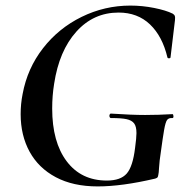

<svg xmlns="http://www.w3.org/2000/svg" viewBox="-20 -656 673 688"><path d="M54 -247Q54 -284 61 -319Q78 -411 134 -483Q190 -555 272.5 -595.5Q355 -636 447 -636Q490 -636 532.5 -627.5Q575 -619 599 -607Q605 -603 606.5 -599Q608 -595 607 -584L591 -450Q590 -447 585.5 -447Q581 -447 580 -450Q562 -526 517.5 -568.5Q473 -611 405 -611Q315 -611 253.5 -542.5Q192 -474 174 -356Q167 -313 167 -267Q167 -147 219 -78Q271 -9 363 -9Q412 -9 434 -34Q456 -59 464 -126Q469 -163 469 -179Q469 -203 460.5 -214Q452 -225 433.5 -229Q415 -233 377 -233Q375 -233 373.5 -235.5Q372 -238 372 -241Q372 -244 373.5 -246.5Q375 -249 377 -249Q452 -244 500 -244Q547 -244 598 -247Q601 -247 601.5 -240Q602 -233 598 -233Q585 -234 579 -226.5Q573 -219 568 -190Q563 -161 557 -116Q551 -77 550 -56Q549 -35 547 -28Q546 -22 544 -20Q542 -18 536 -16Q417 12 330 12Q242 12 180 -21Q118 -54 86 -112.5Q54 -171 54 -247Z"/></svg>

Font: Cormorant Infant
Style: Bold Italic
Weight: 700
Italic angle: -10°
Designer: Christian Thalmann (Catharsis Fonts)
Foundry: Catharsis Fonts
Version: Version 4.000